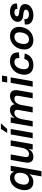

<svg xmlns="http://www.w3.org/2000/svg" viewBox="1682 -2446 963 4368"><g transform="rotate(-90 2164.0 -261.5)"><path d="M210 16C284 16 346 -18 385 -79L336 200H455L578 -500H459L444 -415C427 -479 378 -516 304 -516C151 -516 54 -393 28 -246C3 -99 57 16 210 16ZM153 -246C174 -369 245 -416 313 -416C380 -416 436 -367 413 -239C393 -126 321 -84 255 -84C188 -84 131 -123 153 -246Z M778 16C861 16 922 -24 960 -92L944 0H1068L1156 -500H1032L987 -246C962 -127 902 -84 844 -84C804 -84 765 -98 779 -182L835 -500H711L653 -171C632 -48 681 16 778 16Z M1325 -580H1413L1543 -723H1414ZM1202 0H1326L1414 -500H1290Z M2167 -318 2111 0H2235L2293 -329C2315 -452 2265 -516 2168 -516C2086 -516 2018 -476 1975 -411C1966 -480 1919 -516 1847 -516C1763 -516 1703 -475 1665 -406L1681 -500H1557L1469 0H1593L1636 -242V-240C1659 -370 1721 -416 1781 -416C1821 -416 1861 -402 1846 -318L1790 0H1914L1959 -253C1980 -370 2042 -416 2102 -416C2142 -416 2182 -402 2167 -318Z M2376 0H2500L2588 -500H2464ZM2472 -580H2610L2630 -698H2492Z M2860 16C2981 16 3087 -27 3133 -181L3011 -191C2982 -115 2941 -84 2877 -84C2791 -84 2761 -147 2779 -248C2795 -343 2851 -416 2936 -416C3005 -416 3029 -378 3031 -303L3156 -313C3164 -469 3076 -516 2954 -516C2825 -516 2686 -430 2654 -247C2622 -65 2731 16 2860 16Z M3433 16C3560 16 3700 -67 3732 -249C3765 -431 3654 -516 3527 -516C3401 -516 3260 -431 3228 -249C3196 -67 3307 16 3433 16ZM3352 -249C3371 -353 3426 -416 3510 -416C3593 -416 3627 -353 3608 -249C3591 -146 3534 -84 3451 -84C3368 -84 3335 -146 3352 -249Z M4001 16C4121 16 4234 -39 4254 -149C4273 -259 4180 -293 4099 -304L4040 -311C3995 -318 3973 -334 3978 -364C3984 -397 4023 -416 4069 -416C4119 -416 4153 -394 4145 -347L4267 -357C4285 -460 4197 -516 4087 -516C3977 -516 3871 -464 3854 -367C3838 -277 3900 -228 3977 -218L4041 -210C4086 -204 4137 -192 4128 -145C4121 -105 4076 -84 4019 -84C3962 -84 3902 -112 3916 -189L3793 -179C3770 -42 3881 16 4001 16Z"/></g></svg>

Font: Uncut Sans Semibold
Style: Italic
Weight: 600
Italic angle: -10°
Designer: Kasper Nordkvist
Foundry: Uncut Type
Version: Version 1.111;FEAKit 1.0